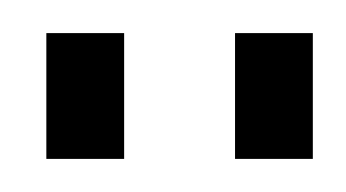

<svg xmlns="http://www.w3.org/2000/svg" viewBox="-20 -703 209 116"><path d="M8 -683V-607H55V-683ZM122 -683V-607H169V-683Z"/></svg>

Font: Modon Arabic
Style: Regular
Weight: 400
Designer: Ahmedzaza
Foundry: Ahmedzaza
Version: Version 2.010